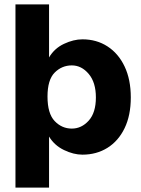

<svg xmlns="http://www.w3.org/2000/svg" viewBox="-20 -688 636 869"><path d="M50 161V-668H202V-428Q226 -469 269.5 -489.5Q313 -510 353 -510Q417 -510 466.5 -478Q516 -446 544 -387Q572 -328 572 -247Q572 -166 544 -108Q516 -50 466.5 -19Q417 12 353 12Q313 12 269.5 -9Q226 -30 202 -70V161ZM305 -106Q349 -106 381.5 -142Q414 -178 414 -247Q414 -315 381.5 -353.5Q349 -392 305 -392Q260 -392 227.5 -359.5Q195 -327 195 -251Q195 -174 227.5 -140Q260 -106 305 -106Z"/></svg>

Font: Atkinson Hyperlegible
Style: Bold
Weight: 700
Designer: Elliott Scott, Megan Eiswerth, Linus Boman, Theodore Petrosky
Foundry: Braille Institute
Version: Version 1.006; ttfautohint (v1.8.3)